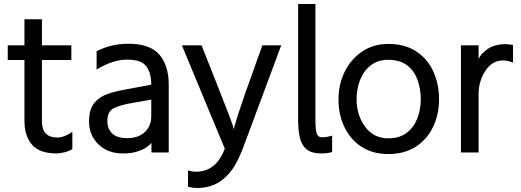

<svg xmlns="http://www.w3.org/2000/svg" viewBox="-20 -762 2619 966"><path d="M264 10Q180 10 141.5 -33.5Q103 -77 103 -154V-460H19V-534H103V-665H191V-534H339V-460H191V-151Q191 -71 267 -70Q304 -70 344 -99V-12Q327 -1 303.5 4.5Q280 10 264 10Z M619 -67Q677 -67 709 -98Q741 -129 741 -176V-261L652 -245Q588 -235 554 -218.5Q520 -202 520 -153Q520 -115 544 -91Q568 -67 619 -67ZM598 10Q522 10 475 -36Q428 -82 428 -150Q428 -214 456 -246Q484 -278 530.5 -292.5Q577 -307 635 -316L741 -336Q741 -396 715.5 -429Q690 -462 621 -462Q547 -462 466 -412V-504Q539 -542 626 -542Q734 -542 781.5 -487.5Q829 -433 829 -335V5H742V-43Q737 -36 720.5 -23.5Q704 -11 673.5 -0.5Q643 10 598 10Z M973 184Q952 184 926 178V96Q951 102 966 102Q1067 102 1111 -14L895 -534H994L1086 -302Q1124 -205 1140 -162.5Q1156 -120 1156 -110L1160 -128Q1172 -171 1210 -282L1300 -534H1395L1201 -13Q1172 64 1135.5 107Q1099 150 1058 167Q1017 184 973 184Z M1599 10Q1547 10 1522 -11Q1497 -32 1488.5 -70Q1480 -108 1480 -158V-742H1567V-162Q1567 -107 1574 -89Q1581 -71 1600 -71Q1624 -71 1651 -80V3Q1626 10 1599 10Z M1934 13Q1855 13 1799 -23.5Q1743 -60 1713 -122.5Q1683 -185 1683 -261Q1683 -338 1714.5 -401.5Q1746 -465 1802.5 -503Q1859 -541 1934 -541Q2017 -541 2074 -503.5Q2131 -466 2160 -402.5Q2189 -339 2189 -263Q2189 -186 2159 -123.5Q2129 -61 2072 -24Q2015 13 1934 13ZM1934 -66Q1989 -66 2025 -93Q2061 -120 2079 -164.5Q2097 -209 2097 -262Q2097 -315 2080.5 -360.5Q2064 -406 2028 -433.5Q1992 -461 1933 -461Q1881 -461 1845.5 -433.5Q1810 -406 1792 -360.5Q1774 -315 1774 -262Q1774 -183 1817 -124.5Q1860 -66 1934 -66Z M2388 5H2299V-534H2388V-464Q2399 -493 2435 -516.5Q2471 -540 2527 -540L2547 -538L2561 -536V-447Q2533 -458 2511 -458Q2456 -458 2422 -405.5Q2388 -353 2388 -291Z"/></svg>

Font: LXGW 975 Gothic SC
Style: Regular
Weight: 400
Version: Version 2.01;February 25, 2021